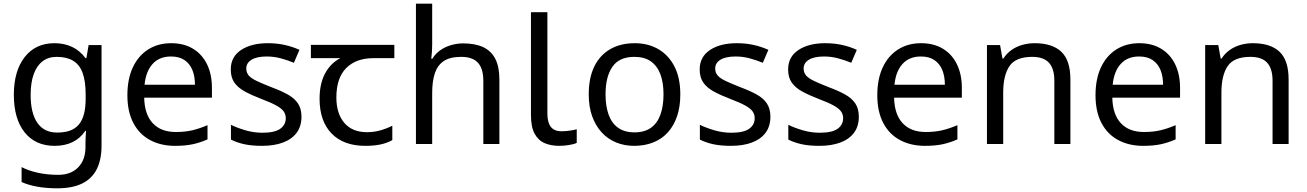

<svg xmlns="http://www.w3.org/2000/svg" viewBox="-20 -780 7081 1040"><path d="M275 -546Q328 -546 370.5 -526Q413 -506 443 -465H448L460 -536H530V9Q530 85 504 136.5Q478 188 425 214Q372 240 290 240Q232 240 183.5 231.5Q135 223 97 206V125Q135 145 186 156Q237 167 295 167Q364 167 403.5 126.5Q443 86 443 16V-5Q443 -17 444 -39.5Q445 -62 446 -71H442Q414 -30 372.5 -10Q331 10 276 10Q172 10 113.5 -63Q55 -136 55 -267Q55 -395 113.5 -470.5Q172 -546 275 -546ZM287 -472Q242 -472 210.5 -448Q179 -424 162.5 -378Q146 -332 146 -266Q146 -167 182.5 -114.5Q219 -62 289 -62Q330 -62 359 -72.5Q388 -83 407 -105.5Q426 -128 435 -163Q444 -198 444 -246V-267Q444 -340 427.5 -385Q411 -430 376 -451Q341 -472 287 -472Z M907 -546Q976 -546 1025.5 -516Q1075 -486 1101.5 -431.5Q1128 -377 1128 -304V-251H761Q763 -160 807.5 -112.5Q852 -65 932 -65Q983 -65 1022.5 -74.5Q1062 -84 1104 -102V-25Q1063 -7 1023 1.5Q983 10 928 10Q852 10 793.5 -21Q735 -52 702.5 -113.5Q670 -175 670 -264Q670 -352 699.5 -415Q729 -478 782.5 -512Q836 -546 907 -546ZM906 -474Q843 -474 806.5 -433.5Q770 -393 763 -321H1036Q1036 -367 1022 -401Q1008 -435 979.5 -454.5Q951 -474 906 -474Z M1613 -148Q1613 -96 1587 -61Q1561 -26 1513 -8Q1465 10 1399 10Q1343 10 1302.5 1Q1262 -8 1231 -24V-104Q1263 -88 1308.5 -74.5Q1354 -61 1401 -61Q1468 -61 1498 -82.5Q1528 -104 1528 -140Q1528 -160 1517 -176Q1506 -192 1477.5 -208Q1449 -224 1396 -244Q1344 -264 1307 -284Q1270 -304 1250 -332Q1230 -360 1230 -404Q1230 -472 1285.5 -509Q1341 -546 1431 -546Q1480 -546 1522.5 -536.5Q1565 -527 1602 -510L1572 -440Q1538 -454 1501 -464Q1464 -474 1425 -474Q1371 -474 1342.5 -456.5Q1314 -439 1314 -409Q1314 -387 1327 -371.5Q1340 -356 1370.5 -341.5Q1401 -327 1452 -307Q1503 -288 1539 -268Q1575 -248 1594 -219.5Q1613 -191 1613 -148Z M1959 10Q1841 10 1776 -57Q1711 -124 1711 -245Q1711 -325 1740 -380.5Q1769 -436 1823 -465H1664V-537H2116V-465H2003Q1909 -465 1855.5 -411.5Q1802 -358 1802 -252Q1802 -165 1845 -114.5Q1888 -64 1968 -64Q2005 -64 2039 -73.5Q2073 -83 2105 -99V-21Q2076 -5 2041 2.5Q2006 10 1959 10Z M2321 -537Q2321 -518 2319.5 -498Q2318 -478 2316 -462H2322Q2339 -490 2365 -508Q2391 -526 2423 -535.5Q2455 -545 2489 -545Q2554 -545 2597.5 -524.5Q2641 -504 2663 -461Q2685 -418 2685 -349V0H2598V-343Q2598 -408 2569 -440Q2540 -472 2478 -472Q2418 -472 2384 -449.5Q2350 -427 2335.5 -383.5Q2321 -340 2321 -277V0H2233V-760H2321Z M3009 10Q2965 10 2930.5 -4.5Q2896 -19 2876 -55.5Q2856 -92 2856 -157V-714H2945V-165Q2945 -117 2963.5 -93Q2982 -69 3022 -69Q3044 -69 3067.5 -72.5Q3091 -76 3104 -80V-6Q3090 1 3062.5 5.5Q3035 10 3009 10Z M3665 -269Q3665 -202 3647.5 -150.5Q3630 -99 3597.5 -63Q3565 -27 3518.5 -8.5Q3472 10 3415 10Q3362 10 3317 -8.5Q3272 -27 3239 -63Q3206 -99 3187.5 -150.5Q3169 -202 3169 -269Q3169 -358 3199 -419.5Q3229 -481 3285 -513.5Q3341 -546 3418 -546Q3491 -546 3546.5 -513.5Q3602 -481 3633.5 -419.5Q3665 -358 3665 -269ZM3260 -269Q3260 -206 3276.5 -159.5Q3293 -113 3328 -88Q3363 -63 3417 -63Q3471 -63 3506 -88Q3541 -113 3557.5 -159.5Q3574 -206 3574 -269Q3574 -333 3557 -378Q3540 -423 3505.5 -447.5Q3471 -472 3416 -472Q3334 -472 3297 -418Q3260 -364 3260 -269Z M4153 -148Q4153 -96 4127 -61Q4101 -26 4053 -8Q4005 10 3939 10Q3883 10 3842.5 1Q3802 -8 3771 -24V-104Q3803 -88 3848.5 -74.5Q3894 -61 3941 -61Q4008 -61 4038 -82.5Q4068 -104 4068 -140Q4068 -160 4057 -176Q4046 -192 4017.5 -208Q3989 -224 3936 -244Q3884 -264 3847 -284Q3810 -304 3790 -332Q3770 -360 3770 -404Q3770 -472 3825.5 -509Q3881 -546 3971 -546Q4020 -546 4062.5 -536.5Q4105 -527 4142 -510L4112 -440Q4078 -454 4041 -464Q4004 -474 3965 -474Q3911 -474 3882.5 -456.5Q3854 -439 3854 -409Q3854 -387 3867 -371.5Q3880 -356 3910.5 -341.5Q3941 -327 3992 -307Q4043 -288 4079 -268Q4115 -248 4134 -219.5Q4153 -191 4153 -148Z M4632 -148Q4632 -96 4606 -61Q4580 -26 4532 -8Q4484 10 4418 10Q4362 10 4321.5 1Q4281 -8 4250 -24V-104Q4282 -88 4327.5 -74.5Q4373 -61 4420 -61Q4487 -61 4517 -82.5Q4547 -104 4547 -140Q4547 -160 4536 -176Q4525 -192 4496.5 -208Q4468 -224 4415 -244Q4363 -264 4326 -284Q4289 -304 4269 -332Q4249 -360 4249 -404Q4249 -472 4304.5 -509Q4360 -546 4450 -546Q4499 -546 4541.5 -536.5Q4584 -527 4621 -510L4591 -440Q4557 -454 4520 -464Q4483 -474 4444 -474Q4390 -474 4361.5 -456.5Q4333 -439 4333 -409Q4333 -387 4346 -371.5Q4359 -356 4389.5 -341.5Q4420 -327 4471 -307Q4522 -288 4558 -268Q4594 -248 4613 -219.5Q4632 -191 4632 -148Z M4969 -546Q5038 -546 5087.5 -516Q5137 -486 5163.5 -431.5Q5190 -377 5190 -304V-251H4823Q4825 -160 4869.5 -112.5Q4914 -65 4994 -65Q5045 -65 5084.5 -74.5Q5124 -84 5166 -102V-25Q5125 -7 5085 1.5Q5045 10 4990 10Q4914 10 4855.5 -21Q4797 -52 4764.5 -113.5Q4732 -175 4732 -264Q4732 -352 4761.5 -415Q4791 -478 4844.5 -512Q4898 -546 4969 -546ZM4968 -474Q4905 -474 4868.5 -433.5Q4832 -393 4825 -321H5098Q5098 -367 5084 -401Q5070 -435 5041.5 -454.5Q5013 -474 4968 -474Z M5584 -546Q5680 -546 5729 -499.5Q5778 -453 5778 -349V0H5691V-343Q5691 -408 5662 -440Q5633 -472 5571 -472Q5482 -472 5448 -422Q5414 -372 5414 -278V0H5326V-536H5397L5410 -463H5415Q5433 -491 5459.5 -509.5Q5486 -528 5518 -537Q5550 -546 5584 -546Z M6151 -546Q6220 -546 6269.5 -516Q6319 -486 6345.5 -431.5Q6372 -377 6372 -304V-251H6005Q6007 -160 6051.5 -112.5Q6096 -65 6176 -65Q6227 -65 6266.5 -74.5Q6306 -84 6348 -102V-25Q6307 -7 6267 1.5Q6227 10 6172 10Q6096 10 6037.5 -21Q5979 -52 5946.5 -113.5Q5914 -175 5914 -264Q5914 -352 5943.5 -415Q5973 -478 6026.5 -512Q6080 -546 6151 -546ZM6150 -474Q6087 -474 6050.5 -433.5Q6014 -393 6007 -321H6280Q6280 -367 6266 -401Q6252 -435 6223.5 -454.5Q6195 -474 6150 -474Z M6766 -546Q6862 -546 6911 -499.5Q6960 -453 6960 -349V0H6873V-343Q6873 -408 6844 -440Q6815 -472 6753 -472Q6664 -472 6630 -422Q6596 -372 6596 -278V0H6508V-536H6579L6592 -463H6597Q6615 -491 6641.5 -509.5Q6668 -528 6700 -537Q6732 -546 6766 -546Z"/></svg>

Font: umalayalam25
Style: Book
Weight: 400
Designer: Jelle Bosma - Monotype Design Team
Foundry: Monotype Imaging Inc.
Version: Version 2.003